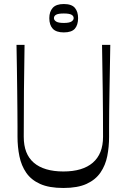

<svg xmlns="http://www.w3.org/2000/svg" viewBox="-20 -923 630 954"><path d="M295 11Q224 11 179.5 -9Q135 -29 110.5 -64.5Q86 -100 76.5 -146.5Q67 -193 67 -244Q67 -260 67 -293Q67 -326 66.5 -371Q66 -416 65.5 -470Q65 -524 64 -583Q63 -642 62 -700H102Q100 -586 99 -472Q98 -358 98 -244Q98 -200 110.5 -168Q123 -136 148 -114.5Q173 -93 210 -82Q247 -71 295 -71Q343 -71 379.5 -82Q416 -93 441 -114.5Q466 -136 479 -168Q492 -200 492 -244Q492 -358 490.5 -472Q489 -586 487 -700H528Q527 -642 526 -583Q525 -524 524 -470Q523 -416 522.5 -370.5Q522 -325 522 -292Q522 -259 522 -243Q522 -193 513 -147.5Q504 -102 479.5 -66Q455 -30 410.5 -9.5Q366 11 295 11ZM297 -762Q259 -762 242 -780.5Q225 -799 225 -833Q225 -865 242 -884Q259 -903 297 -903Q336 -903 352 -884Q368 -865 368 -833Q368 -799 352 -780.5Q336 -762 297 -762ZM297 -809Q324 -809 335 -816Q346 -823 346 -833Q346 -844 335 -850Q324 -856 297 -856Q270 -856 259 -850Q248 -844 248 -833Q248 -823 259 -816Q270 -809 297 -809Z"/></svg>

Font: Ojuju
Style: Regular
Weight: 400
Designer: Chisaokwu Joboson, Mirko Velimirovic
Foundry: Udi Foundry
Version: Version 1.000